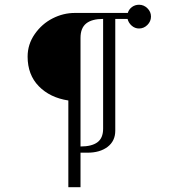

<svg xmlns="http://www.w3.org/2000/svg" viewBox="-20 -637 745 801"><path d="M95.2 -400.9Q95.2 -452.1 125 -494.9Q154.8 -537.6 199.5 -560.3Q244.1 -583 292 -583H513.2Q517.6 -598.1 530.5 -607.7Q543.5 -617.2 560.1 -617.2Q580.1 -617.2 595 -602.5Q609.9 -587.9 609.9 -567.9Q609.9 -547.9 595 -533Q580.1 -518.1 560.1 -518.1Q543 -518.1 529.5 -529.8Q516.1 -541.5 512.2 -558.1H460.9V-91.8Q460.9 -48.8 429 -24.4Q397 0 345.2 0H315.9V144H265.1V-217.8Q188.5 -229.5 141.8 -277.3Q95.2 -325.2 95.2 -400.9ZM315.9 -25.9Q362.8 -25.9 386.5 -43.5Q410.2 -61 410.2 -100.1V-558.1Q363.3 -558.1 339.6 -539.1Q315.9 -520 315.9 -479Z"/></svg>

Font: Dihjauti
Style: Regular
Weight: 400
Designer: T. Christopher White
Version: Version 3.0.0